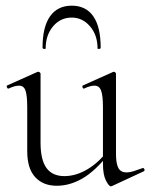

<svg xmlns="http://www.w3.org/2000/svg" viewBox="-20 -648 530 677"><path d="M180 7Q132 7 104 -23.5Q76 -54 76 -115V-270Q76 -311 70 -328.5Q64 -346 47 -346Q32 -346 11 -336Q7 -334 4.5 -340Q2 -346 6 -347L111 -394Q113 -395 115 -395Q117 -395 120 -393Q123 -391 123 -388V-145Q123 -84 144 -55.5Q165 -27 207 -27Q248 -27 289 -51.5Q330 -76 361 -119L366 -108Q317 -46 272 -19.5Q227 7 180 7ZM389 -388V-105Q389 -71 397.5 -55.5Q406 -40 426 -40Q437 -40 450 -44Q463 -48 482 -55Q487 -57 489 -51.5Q491 -46 487 -44L375 8Q373 9 371 9Q364 9 353.5 -11.5Q343 -32 343 -71V-270Q343 -311 336.5 -328.5Q330 -346 313 -346Q298 -346 277 -336Q273 -334 271 -340Q269 -346 273 -347L378 -394Q380 -395 381 -395Q383 -395 386 -393Q389 -391 389 -388ZM141 -477Q141 -475 135.5 -475.5Q130 -476 130 -480Q130 -553 156.5 -590.5Q183 -628 233 -628Q283 -628 309 -590.5Q335 -553 335 -480Q335 -476 329.5 -475.5Q324 -475 324 -477Q324 -524 297.5 -555Q271 -586 233 -586Q193 -586 167 -555Q141 -524 141 -477Z"/></svg>

Font: Cormorant Light Light
Style: Regular
Weight: 300
Version: Version 4.000